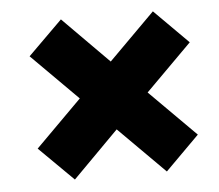

<svg xmlns="http://www.w3.org/2000/svg" viewBox="-41 -598 623 547"><g transform="rotate(-5 271.0 -325.0)"><path d="M152 -96 283 -228 415 -96 512 -193 380 -325 512 -457 415 -554 283 -422 152 -554 54 -457 186 -325 54 -193Z"/></g></svg>

Font: Fixel Display 20240404 ExBold
Style: Italic
Weight: 800
Italic angle: -10°
Designer: AlfaBravo + MacPaw
Foundry: Kyrylo Tkachov, Marchela Mozhyna, Serhii Makarenko, Maria Weinstein, Zakhar Kryvoshyya
Version: Version 1.211;Glyphs 3.2 (3225)